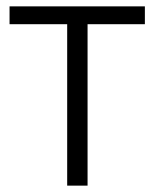

<svg xmlns="http://www.w3.org/2000/svg" viewBox="-20 -583 489 603"><path d="M255 -545V0H191V-545ZM10 -507V-563H435V-507Z"/></svg>

Font: Darker Grotesque Light Medium
Style: Regular
Weight: 500
Version: Version 1.000;gftools[0.9.28]